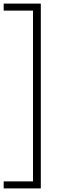

<svg xmlns="http://www.w3.org/2000/svg" viewBox="-40 -828 336 1068"><path d="M-19.5 220V181H143.5V-769H-19.5V-808H187V220Z"/></svg>

Font: Encode Sans Cnd XLt
Style: Regular
Weight: 200
Width: 3
Designer: Multiple Designers
Foundry: Impallari Type
Version: Version 3.002; ttfautohint (v1.8.3) -l 8 -r 50 -G 200 -x 14 